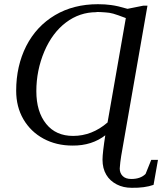

<svg xmlns="http://www.w3.org/2000/svg" viewBox="-20 -680 772 914"><path d="M440 -623 439 -622Q359 -622 294 -573Q229 -524 191 -435Q153 -345 153 -246Q153 -148 200 -90Q246 -33 328 -33Q418 -33 492 -97L579 -594Q537 -610 519 -615Q501 -620 482 -621Q456 -623 440 -623ZM482 -41 484 -38Q418 14 325 13Q248 13 187 -20Q126 -53 91 -113Q57 -172 57 -248Q57 -366 105 -461Q153 -555 242 -608Q330 -660 446 -660Q481 -660 509 -656Q540 -652 587 -638L662 -653H682L557 62Q552 92 550 122Q550 144 564 158Q578 172 605 172Q649 172 673 148L700 81H732L711 200Q669 215 607 214Q567 214 536 198Q503 181 486 152Q468 122 468 80Q468 48 482 -41Z"/></svg>

Font: Libra Serif Modern
Style: Italic
Weight: 400
Italic angle: -12°
Designer: Stefan Peev, Context Ltd
Foundry: Stefan Peev, Context Ltd
Version: Version 1.000